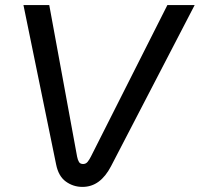

<svg xmlns="http://www.w3.org/2000/svg" viewBox="-20 -720 783 753"><path d="M303.2 13Q267.2 13 238.2 -8Q209.2 -29 200 -75.6L72 -700H173.2L282.4 -105.6Q285 -92.6 289.8 -84.7Q294.6 -76.8 305.8 -76.8Q316.4 -76.8 323.1 -84.7Q329.8 -92.6 336.4 -105.6L636.4 -700H743.4L415.4 -68Q394.6 -28 366.8 -7.5Q339 13 303.2 13Z"/></svg>

Font: MuseoModerno Thin
Style: Italic
Weight: 100
Italic angle: -9°
Designer: Pablo Cosgaya, Héctor Gatti, Marcela Romero, and the Authors of The MuseoModerno Project.
Foundry: Omnibus-Type Team
Version: Version 1.003